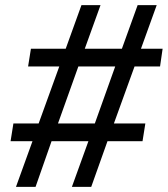

<svg xmlns="http://www.w3.org/2000/svg" viewBox="-20 -725 651 745"><path d="M42 0 106 -177H21L32 -246H130L210 -467H89L100 -536H235L296 -705H370L309 -536H453L514 -705H588L527 -536H611L601 -467H502L422 -246H544L533 -177H397L334 0H259L323 -177H180L118 0ZM205 -246H348L427 -467H284Z"/></svg>

Font: Winston Medium
Style: Italic
Weight: 500
Italic angle: -9°
Designer: Original fonts by Vernon Adams / Changes by Cristiano Sobral
Foundry: Original fonts by Vernon Adams / Changes by Cristiano Sobral
Version: Version 2.503;July 17, 2020;FontCreator 13.0.0.2655 64-bit